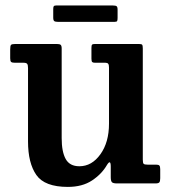

<svg xmlns="http://www.w3.org/2000/svg" viewBox="-20 -684 637 716"><path d="M84.5 -156.5V-430Q84.5 -442 81.2 -446Q78 -450 67.5 -450H35.5Q25 -450 21.5 -453Q18 -456 18 -466.5V-499Q18 -513 21 -516.5Q24 -520 37.5 -520H191.5Q202.5 -520 206.2 -516.8Q210 -513.5 210 -503V-169Q210 -118 225 -91Q240 -64 276 -64Q322.5 -64 354.5 -108.8Q386.5 -153.5 386.5 -223V-432Q386.5 -442.5 383.5 -446.2Q380.5 -450 373 -450H334.5Q327 -450 324 -452.5Q321 -455 321 -465.5V-505Q321 -514.5 323.2 -517.2Q325.5 -520 334.5 -520H497.5Q508 -520 510.2 -517Q512.5 -514 512.5 -503V-89Q512.5 -76 515.8 -73Q519 -70 530.5 -70H562.5Q571 -70 574.2 -66.8Q577.5 -63.5 577.5 -53V-19.5Q577.5 -8 574.2 -4Q571 0 560 0H416Q402.5 0 397.8 -4.2Q393 -8.5 393 -23.5V-62.5Q393 -91.5 379 -69Q359.5 -35 323.2 -11Q287 13 233 13Q146.5 13 115.5 -31.5Q84.5 -76 84.5 -156.5ZM178.5 -618.5V-650Q178.5 -657 180.2 -660.2Q182 -663.5 188.5 -663.5H401.5Q411 -663.5 414.8 -660.8Q418.5 -658 418.5 -648V-617.5Q418.5 -609.5 417 -606Q415.5 -602.5 407.5 -602.5H196Q186.5 -602.5 182.5 -605.2Q178.5 -608 178.5 -618.5Z"/></svg>

Font: Besley* Narrow Semi
Style: Regular
Weight: 600
Width: 4
Designer: Owen Earl
Foundry: indestructible type*
Version: Version 3.000; ttfautohint (v1.8.3)